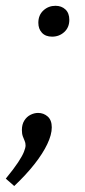

<svg xmlns="http://www.w3.org/2000/svg" viewBox="-52 -481 286 649"><path d="M22 -41.4Q22 -60.5 30.2 -73.5Q38.4 -86.6 51.1 -92.9Q63.8 -99.3 76.8 -99.3Q95.5 -99.3 109.3 -87.1Q123 -74.9 123 -50.5Q123 -25.7 107.9 6Q92.9 37.7 64.7 73.6Q36.5 109.5 -3.9 147.8L-32.4 122.8Q-5 89.4 9.3 67.6Q23.7 45.7 29 32Q34.4 18.4 34.4 10.7Q34.4 1.7 31.3 -4.8Q28.3 -11.4 25.2 -20Q22 -28.7 22 -41.4ZM124.1 -357.1Q102 -357.1 89.8 -370.2Q77.6 -383.2 77.6 -403.9Q77.6 -430 94.7 -445.7Q111.7 -461.4 135.5 -461.4Q155.9 -461.4 169.1 -449.1Q182.3 -436.7 182.3 -414Q182.3 -388.2 165.2 -372.7Q148.2 -357.1 124.1 -357.1Z"/></svg>

Font: Bitter Thin
Style: Italic
Weight: 100
Italic angle: -9°
Designer: Sol Matas, and Bitter project Authors
Foundry: Sol Matas
Version: Version 2.002